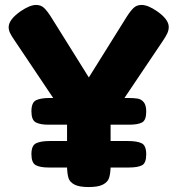

<svg xmlns="http://www.w3.org/2000/svg" viewBox="-20 -757 717 776"><path d="M662 -648Q662 -635 656 -622Q650 -609 637 -590L483 -361H498Q522 -361 536.5 -358.5Q551 -356 561 -344Q571 -332 571 -306Q571 -271 554 -262Q537 -253 501 -253H427V-187H498Q534 -187 552.5 -178Q571 -169 571 -133Q571 -98 554 -89Q537 -80 501 -80H427Q426 -53 420.5 -37Q415 -21 396 -11Q377 -1 338 -1Q300 -1 281 -11Q262 -21 257 -37Q252 -53 251 -80H176Q142 -80 124.5 -89.5Q107 -99 107 -134Q107 -169 126 -178Q145 -187 181 -187H251V-253H176Q142 -253 124.5 -262.5Q107 -272 107 -307Q107 -343 126 -352Q145 -361 181 -361H195L38 -595Q26 -612 20.5 -624Q15 -636 15 -647Q15 -678 64 -712Q101 -737 126 -737Q145 -737 157.5 -725.5Q170 -714 186 -689L339 -444L492 -689Q508 -714 520.5 -725.5Q533 -737 552 -737Q578 -737 614 -712Q662 -679 662 -648Z"/></svg>

Font: Fredoka One
Style: Regular
Weight: 400
Designer: Milena B. Brandão, Ben Nathan
Version: Version 2.000; ttfautohint (v1.5.33-1714) -l 8 -r 50 -G 200 